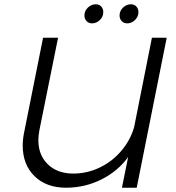

<svg xmlns="http://www.w3.org/2000/svg" viewBox="-20 -876 821 896"><path d="M462 -819Q462 -798 446 -782.5Q430 -767 410 -767Q394 -767 384 -777.5Q374 -788 374 -804Q374 -825 390 -840.5Q406 -856 427 -856Q443 -856 452.5 -845.5Q462 -835 462 -819ZM626 -819Q626 -798 610 -782.5Q594 -767 574 -767Q558 -767 548 -777.5Q538 -788 538 -804Q538 -825 554 -840.5Q570 -856 591 -856Q607 -856 616.5 -845.5Q626 -835 626 -819ZM86 -197Q86 -225 92 -255L181 -700H251L164 -269Q159 -242 159 -222Q159 -152 203.5 -109Q248 -66 322 -66Q387 -66 446 -94.5Q505 -123 547 -173Q589 -223 606 -283L689 -700H758L618 0H549L578 -143Q530 -77 453 -38.5Q376 0 288 0Q196 0 141 -54Q86 -108 86 -197Z"/></svg>

Font: TypoPRO Montserrat Alternates
Style: Italic
Weight: 300
Italic angle: -11.3°
Designer: Julieta Ulanovsky
Foundry: Julieta Ulanovsky
Version: Version 6.001